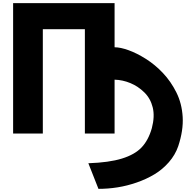

<svg xmlns="http://www.w3.org/2000/svg" viewBox="-20 -845 1203 1215"><path d="M63 0V-825.2H705.1V-545.9Q741.7 -545.9 793.5 -527.3Q845.2 -508.8 903.1 -472.4Q960.9 -436 1011.2 -382.8Q1061.5 -329.6 1096.2 -260Q1130.9 -190.4 1136 -105.2Q1141.1 -20 1107.9 80.1Q1088.9 135.3 1048.8 181.2Q1008.8 227.1 957.8 257.8Q906.7 288.6 845.5 309.8Q784.2 331.1 723.6 340.6Q663.1 350.1 603 350.1L539.1 188Q669.9 183.6 751.5 158.4Q833 133.3 876.2 87.6Q919.4 42 940.9 -34.2Q960.4 -108.4 946.5 -165Q932.6 -221.7 893.3 -260.3Q854 -298.8 805.2 -319.1Q756.3 -339.4 705.1 -340.8V0H517.1V-660.2H251V0Z"/></svg>

Font: Hussar Preview
Style: Bold
Weight: 700
Foundry: Cannot Into Space Fonts, PlusOne Fonts
Version: Version 2.29RC2 "Millennial"